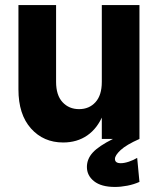

<svg xmlns="http://www.w3.org/2000/svg" viewBox="-20 -550 625 760"><path d="M230 14Q152.2 14 102.6 -41.5Q53 -97 53 -196V-530H202V-226Q202 -173.1 227.5 -145.6Q253 -118 293 -118Q333 -118 358 -145.6Q383 -173.1 383 -226H410Q410 -150 388 -96Q366 -42 325.5 -14Q285 14 230 14ZM383 0V-530H532V0ZM435 190Q381 190 352.5 167.5Q324 145 324 111Q324 79 347.5 53.5Q371 28 427 0H532Q480 23 457.5 44Q435 65 435 79Q435 96 458 96Q472 96 490 90Q508 84 523 75L532 170Q510 180 484 185Q458 190 435 190Z"/></svg>

Font: Radio Canada Big
Style: Regular
Weight: 400
Designer: Étienne Aubert Bonn
Foundry: Coppers and Brasses
Version: Version 1.001